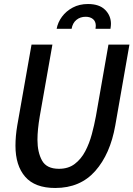

<svg xmlns="http://www.w3.org/2000/svg" viewBox="-20 -922 664 956"><path d="M255 14Q154 14 105.5 -41.8Q57 -97.5 57 -196.5Q57 -244.5 66 -297.5L137 -700H241L178 -343Q166.5 -275.5 166.5 -226Q166.5 -164 189.2 -122.8Q212 -81.5 273.5 -81.5Q320.5 -81.5 352.2 -105.8Q384 -130 404.5 -169Q425 -208 437.2 -253.8Q449.5 -299.5 457.5 -343L520 -700H624.5L554 -297.5Q529 -155 454.2 -70.5Q379.5 14 255 14ZM262 -778.5Q268 -811 288.8 -839Q309.5 -867 342.5 -884.5Q375.5 -902 418 -902Q474.5 -902 503.5 -873Q532.5 -844 532.5 -803Q532.5 -795.5 530 -778.5H455.5Q457 -789 457 -793Q457 -815.5 443 -827Q429 -838.5 406.5 -838.5Q379.5 -838.5 360.5 -823Q341.5 -807.5 336.5 -778.5Z"/></svg>

Font: Cabin Condensed Medium
Style: Italic
Weight: 500
Width: 3
Italic angle: -10°
Designer: Pablo Impallari
Foundry: Pablo Impallari. http://www.impallari.com Igino Marini. http://www.ikern.com
Version: Version 3.001; ttfautohint (v1.8.3)